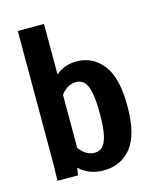

<svg xmlns="http://www.w3.org/2000/svg" viewBox="-99 -695 636 774"><g transform="rotate(-15 219.0 -308.5)"><path d="M238.3 7.8Q210 7.8 185.1 -1Q160.2 -9.8 137.7 -30.3L132.8 0H46.9L48.8 -63.5V-625H158.2V-414.1Q177.7 -430.7 199.2 -438Q220.7 -445.3 245.1 -445.3Q312.5 -445.3 355 -391.1Q397.5 -336.9 397.5 -218.8Q397.5 -99.6 354.5 -45.9Q311.5 7.8 238.3 7.8ZM221.7 -70.3Q242.2 -70.3 255.4 -84Q268.6 -97.7 275.4 -129.9Q282.2 -162.1 282.2 -218.8Q282.2 -274.4 275.4 -306.6Q268.6 -338.9 255.4 -352.1Q242.2 -365.2 221.7 -365.2Q185.5 -365.2 158.2 -329.1V-107.4Q186.5 -70.3 221.7 -70.3Z"/></g></svg>

Font: Sudo Variable
Style: Regular
Weight: 400
Monospace: yes
Designer: Jens Kutilek
Foundry: Jens Kutilek
Version: Version 0.040